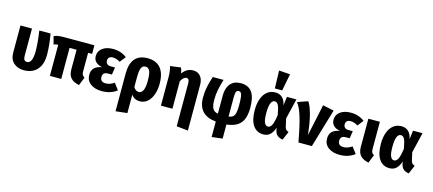

<svg xmlns="http://www.w3.org/2000/svg" viewBox="-68 -1547 5595 2482"><g transform="rotate(15 2729.5 -306.0)"><path d="M477 -252Q477 -157 443.5 -96.5Q410 -36 356.5 -9.5Q303 17 239 17Q154 17 100.5 -30.5Q47 -78 47 -169V-531H201V-167Q201 -129 213 -113Q225 -97 249 -97Q323 -97 323 -261Q323 -372 299 -531H450Q477 -375 477 -252Z M1021 -94 977 17Q903 3 866 -37Q829 -77 829 -151V-416H735V0H583V-416Q564 -415 552.5 -413Q541 -411 524 -405L496 -509Q521 -521 551.5 -526Q582 -531 639 -531H1036L1037 -416H983V-167Q983 -137 991.5 -121.5Q1000 -106 1021 -94Z M1468 -488 1407 -410Q1379 -426 1356 -433.5Q1333 -441 1307 -441Q1278 -441 1261 -426Q1244 -411 1244 -383Q1244 -355 1261 -339Q1278 -323 1310 -323H1368L1353 -224H1304Q1264 -224 1247 -207.5Q1230 -191 1230 -159Q1230 -93 1305 -93Q1332 -93 1358 -102Q1384 -111 1417 -132L1481 -47Q1444 -17 1393 0Q1342 17 1281 17Q1188 17 1129.5 -26Q1071 -69 1071 -146Q1071 -205 1104.5 -238.5Q1138 -272 1206 -283Q1089 -308 1089 -402Q1089 -469 1143 -508.5Q1197 -548 1284 -548Q1390 -548 1468 -488Z M1980 -267Q1980 -187 1956.5 -122Q1933 -57 1889.5 -20Q1846 17 1789 17Q1717 17 1675 -40V205L1521 222V-281Q1521 -548 1747 -548Q1861 -548 1920.5 -477.5Q1980 -407 1980 -267ZM1822 -265Q1822 -363 1803.5 -399.5Q1785 -436 1748 -436Q1708 -436 1691.5 -398.5Q1675 -361 1675 -271V-144Q1702 -96 1745 -96Q1781 -96 1801.5 -136.5Q1822 -177 1822 -265Z M2489 -391V221L2335 205V-372Q2335 -404 2325.5 -418Q2316 -432 2297 -432Q2259 -432 2223 -369V0H2069V-381Q2069 -462 2050 -525L2191 -544Q2206 -515 2213 -469Q2242 -508 2276.5 -528Q2311 -548 2356 -548Q2418 -548 2453.5 -506Q2489 -464 2489 -391Z M2950 16V205L2807 222V15Q2567 -8 2567 -242Q2567 -320 2582 -390Q2597 -460 2621 -531H2765Q2741 -453 2728 -388Q2715 -323 2715 -253Q2715 -172 2735.5 -135.5Q2756 -99 2807 -90V-333Q2807 -434 2855 -491Q2903 -548 2994 -548Q3094 -548 3143 -481.5Q3192 -415 3192 -270Q3192 -131 3134 -64Q3076 3 2950 16ZM3044 -268Q3044 -341 3038.5 -378.5Q3033 -416 3022.5 -429.5Q3012 -443 2994 -443Q2971 -443 2960.5 -423.5Q2950 -404 2950 -348V-90Q2988 -95 3008 -112.5Q3028 -130 3036 -166Q3044 -202 3044 -268Z M3598 -413 3613 -531H3740L3675 -259L3699 -152Q3705 -128 3717.5 -116Q3730 -104 3751 -98L3702 17Q3610 4 3594 -77L3588 -112Q3566 -47 3531 -15Q3496 17 3441 17Q3354 17 3304.5 -53.5Q3255 -124 3255 -261Q3255 -347 3279 -412Q3303 -477 3348 -512.5Q3393 -548 3454 -548Q3572 -548 3598 -413ZM3409 -261Q3409 -172 3426 -134Q3443 -96 3474 -96Q3504 -96 3524.5 -134Q3545 -172 3559 -272Q3544 -365 3526 -400Q3508 -435 3478 -435Q3409 -435 3409 -261ZM3576 -823 3532 -596H3434L3427 -834Z M4003 -124 4093 -547 4242 -516 4089 0H3909Q3874 -198 3837.5 -322Q3801 -446 3755 -500L3894 -548Q3928 -502 3957 -394.5Q3986 -287 4003 -124Z M4650 -488 4589 -410Q4561 -426 4538 -433.5Q4515 -441 4489 -441Q4460 -441 4443 -426Q4426 -411 4426 -383Q4426 -355 4443 -339Q4460 -323 4492 -323H4550L4535 -224H4486Q4446 -224 4429 -207.5Q4412 -191 4412 -159Q4412 -93 4487 -93Q4514 -93 4540 -102Q4566 -111 4599 -132L4663 -47Q4626 -17 4575 0Q4524 17 4463 17Q4370 17 4311.5 -26Q4253 -69 4253 -146Q4253 -205 4286.5 -238.5Q4320 -272 4388 -283Q4271 -308 4271 -402Q4271 -469 4325 -508.5Q4379 -548 4466 -548Q4572 -548 4650 -488Z M4857 -167Q4857 -137 4865.5 -121Q4874 -105 4895 -94L4851 17Q4778 3 4740.5 -37.5Q4703 -78 4703 -152V-531H4857Z M5286 -413 5301 -531H5428L5363 -259L5387 -152Q5393 -128 5405.5 -116Q5418 -104 5439 -98L5390 17Q5298 4 5282 -77L5276 -112Q5254 -47 5219 -15Q5184 17 5129 17Q5042 17 4992.5 -53.5Q4943 -124 4943 -261Q4943 -347 4967 -412Q4991 -477 5036 -512.5Q5081 -548 5142 -548Q5260 -548 5286 -413ZM5097 -261Q5097 -172 5114 -134Q5131 -96 5162 -96Q5192 -96 5212.5 -134Q5233 -172 5247 -272Q5232 -365 5214 -400Q5196 -435 5166 -435Q5097 -435 5097 -261Z"/></g></svg>

Font: Fira Sans Condensed
Style: Bold
Weight: 700
Width: 3
Designer: bBox Type GmbH & Carrois Corporate GbR & Edenspiekermann AG
Foundry: bBox Type GmbH & Carrois Corporate GbR & Edenspiekermann AG
Version: Version 4.301